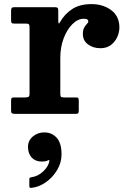

<svg xmlns="http://www.w3.org/2000/svg" viewBox="-20 -555 610 936"><path d="M116.5 161.5Q116.5 130 140.2 110.2Q164 90.5 196 90.5Q233 90.5 256.5 116.8Q280 143 280 197.5Q280 238.5 258.2 274.5Q236.5 310.5 203 333.8Q169.5 357 135 360.5Q128 361.5 125.5 360Q123 358.5 123 351V318.5Q123 310 133 309Q164.5 305 190.5 280.8Q216.5 256.5 221 229Q221.5 223 213.5 227Q203 232.5 183 232.5Q152.5 232.5 134.5 213Q116.5 193.5 116.5 161.5ZM124 -420Q124 -432 121.2 -436Q118.5 -440 106.5 -440H50.5Q39.5 -440 36.8 -443.2Q34 -446.5 34 -457.5V-501.5Q34 -512.5 37.2 -516.2Q40.5 -520 51.5 -520H247Q256 -520 260 -517.2Q264 -514.5 264 -505V-458.5Q264 -443.5 266 -440.8Q268 -438 274 -449.5Q295 -486 331.5 -510.5Q368 -535 426.5 -535Q482.5 -535 522.2 -505.5Q562 -476 562 -421Q562 -397.5 551.5 -374.2Q541 -351 520.5 -335.5Q500 -320 470 -320Q433 -320 408.5 -339Q384 -358 384 -388.5Q384 -409.5 390.5 -420.8Q397 -432 403.8 -438.5Q410.5 -445 410.5 -451Q410.5 -456.5 405.8 -460Q401 -463.5 388 -463.5Q359 -463.5 332.8 -437.2Q306.5 -411 290.2 -367.8Q274 -324.5 274 -273V-99Q274 -87 277 -83.5Q280 -80 292 -80H350.5Q359.5 -80 361.8 -76.5Q364 -73 364 -63.5V-18Q364 -7.5 361.8 -3.8Q359.5 0 349.5 0H52Q42 0 38 -3Q34 -6 34 -15.5V-65.5Q34 -75 37.5 -77.5Q41 -80 50.5 -80H102Q114 -80 119 -83Q124 -86 124 -98Z"/></svg>

Font: Besley*
Style: Bold
Weight: 700
Designer: Owen Earl
Foundry: indestructible type*
Version: Version 2.000; ttfautohint (v1.8.3)